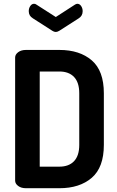

<svg xmlns="http://www.w3.org/2000/svg" viewBox="-20 -995 620 1015"><path d="M389 -975Q401 -975 409 -963Q417 -951 417 -936Q417 -911 396 -898L293 -832Q283 -826 275 -826Q266 -826 257 -832L154 -898Q132 -911 132 -936Q132 -951 140 -963Q148 -975 160 -975Q167 -975 172 -971L275 -905L377 -971Q384 -975 389 -975ZM529 -502V-229Q529 -110 465 -55Q401 0 294 0H117Q92 0 76 -12Q60 -24 60 -40V-691Q60 -707 76 -719Q92 -731 117 -731H294Q401 -731 465 -676Q529 -621 529 -502ZM190 -114H294Q344 -114 371.5 -143Q399 -172 399 -229V-502Q399 -559 371.5 -588Q344 -617 294 -617H190Z"/></svg>

Font: Dosis
Style: Regular
Weight: 400
Designer: Edgar Tolentino, Pablo Impallari, Igino Marini
Foundry: Edgar Tolentino, Pablo Impallari, Igino Marini
Version: Version 1.007;Glyphs 3.1.1 (3134)